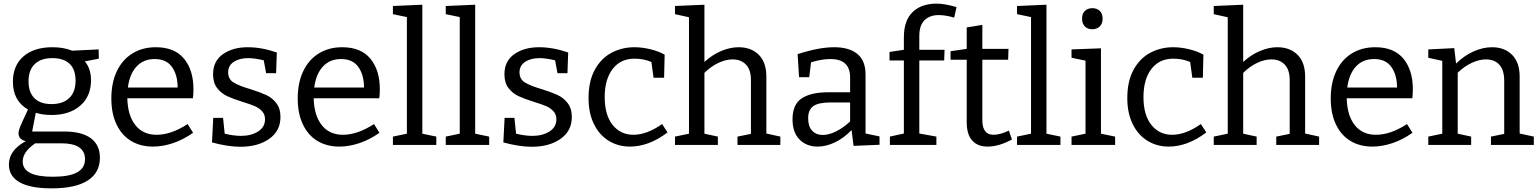

<svg xmlns="http://www.w3.org/2000/svg" viewBox="-20 -798 8480 1057"><path d="M333 -74Q430 -74 480 -37Q530 0 530 71Q530 153 462.5 196Q395 239 264 239Q147 239 88 205.5Q29 172 29 108Q29 29 122 -21Q82 -30 82 -65Q82 -78 91 -100.5Q100 -123 134 -195Q51 -243 51 -348Q51 -437 109 -487.5Q167 -538 269 -538Q329 -538 378 -519L523 -526L524 -475L447 -460Q481 -420 481 -356Q481 -268 422 -216.5Q363 -165 264 -165Q216 -165 177 -177L157 -74ZM137 -350Q137 -290 169.5 -257.5Q202 -225 263 -225Q327 -225 361.5 -258.5Q396 -292 396 -354Q396 -415 363.5 -446.5Q331 -478 268 -478Q205 -478 171 -445Q137 -412 137 -350ZM448 78Q448 35 415.5 13Q383 -9 319 -9H174Q105 38 105 91Q105 133 146 154Q187 175 271 175Q361 175 404.5 151Q448 127 448 78Z M1013 -115 1043 -67Q989 -29 932.5 -10Q876 9 822 9Q754 9 702.5 -21.5Q651 -52 622 -112Q593 -172 593 -256Q593 -342 623 -405.5Q653 -469 708.5 -503.5Q764 -538 838 -538Q941 -538 993 -475Q1045 -412 1045 -307Q1045 -277 1042 -257H681Q683 -163 725 -109.5Q767 -56 842 -56Q922 -56 1013 -115ZM684 -316H958Q958 -385 927 -429Q896 -473 832 -473Q769 -473 731 -431Q693 -389 684 -316Z M1359 -307Q1413 -290 1445.5 -275Q1478 -260 1501 -230.5Q1524 -201 1524 -154Q1524 -77 1462 -33.5Q1400 10 1304 10Q1235 10 1147 -14L1154 -149H1208L1217 -62Q1267 -50 1307 -50Q1362 -50 1400.5 -74Q1439 -98 1439 -141Q1439 -168 1423 -185.5Q1407 -203 1383 -213.5Q1359 -224 1316 -237Q1262 -254 1230 -269Q1198 -284 1175.5 -313Q1153 -342 1153 -389Q1153 -462 1207.5 -500Q1262 -538 1344 -538Q1420 -538 1504 -509L1500 -395H1445L1432 -466Q1381 -478 1347 -478Q1298 -478 1267 -457.5Q1236 -437 1236 -400Q1236 -362 1266.5 -343.5Q1297 -325 1359 -307Z M2039 -115 2069 -67Q2015 -29 1958.5 -10Q1902 9 1848 9Q1780 9 1728.5 -21.5Q1677 -52 1648 -112Q1619 -172 1619 -256Q1619 -342 1649 -405.5Q1679 -469 1734.5 -503.5Q1790 -538 1864 -538Q1967 -538 2019 -475Q2071 -412 2071 -307Q2071 -277 2068 -257H1707Q1709 -163 1751 -109.5Q1793 -56 1868 -56Q1948 -56 2039 -115ZM1710 -316H1984Q1984 -385 1953 -429Q1922 -473 1858 -473Q1795 -473 1757 -431Q1719 -389 1710 -316Z M2305 -772V-62L2382 -46V0H2143V-46L2220 -62V-704L2143 -720V-765Z M2596 -772V-62L2673 -46V0H2434V-46L2511 -62V-704L2434 -720V-765Z M2963 -307Q3017 -290 3049.5 -275Q3082 -260 3105 -230.5Q3128 -201 3128 -154Q3128 -77 3066 -33.5Q3004 10 2908 10Q2839 10 2751 -14L2758 -149H2812L2821 -62Q2871 -50 2911 -50Q2966 -50 3004.5 -74Q3043 -98 3043 -141Q3043 -168 3027 -185.5Q3011 -203 2987 -213.5Q2963 -224 2920 -237Q2866 -254 2834 -269Q2802 -284 2779.5 -313Q2757 -342 2757 -389Q2757 -462 2811.5 -500Q2866 -538 2948 -538Q3024 -538 3108 -509L3104 -395H3049L3036 -466Q2985 -478 2951 -478Q2902 -478 2871 -457.5Q2840 -437 2840 -400Q2840 -362 2870.5 -343.5Q2901 -325 2963 -307Z M3655 -69Q3552 9 3448 9Q3383 9 3331 -23Q3279 -55 3249.5 -115.5Q3220 -176 3220 -258Q3220 -351 3254.5 -414Q3289 -477 3346.5 -507.5Q3404 -538 3473 -538Q3514 -538 3560 -527Q3606 -516 3639 -497L3636 -370H3578L3566 -457Q3523 -475 3473 -475Q3396 -475 3352.5 -418Q3309 -361 3309 -263Q3309 -165 3352.5 -110.5Q3396 -56 3467 -56Q3541 -56 3625 -115Z M4199 -63 4276 -46V0H4040V-46L4114 -61V-354Q4115 -412 4087.5 -441.5Q4060 -471 4013 -471Q3977 -471 3936.5 -452.5Q3896 -434 3858 -397V-62L3932 -46V0H3696V-46L3773 -62V-703L3696 -720V-765L3858 -772V-457Q3902 -497 3951 -517.5Q4000 -538 4046 -538Q4116 -538 4158 -495.5Q4200 -453 4199 -372Z M4745 -63 4822 -47V-1L4679 5L4668 -82Q4626 -38 4577 -14.5Q4528 9 4481 9Q4420 9 4381.5 -30Q4343 -69 4343 -141Q4343 -223 4393.5 -256.5Q4444 -290 4539 -290H4660V-372Q4660 -473 4552 -473Q4504 -473 4445 -455L4435 -373H4379L4371 -500Q4488 -538 4572 -538Q4655 -538 4700 -501Q4745 -464 4745 -388ZM4509 -55Q4543 -55 4582.5 -74.5Q4622 -94 4660 -129V-234H4553Q4485 -234 4457 -213.5Q4429 -193 4429 -147Q4429 -102 4451 -78.5Q4473 -55 4509 -55Z M5041 -600V-524H5180L5178 -465H5041V-63L5135 -46V0H4879V-46L4956 -63V-465H4877V-512L4956 -524V-593Q4956 -685 5004 -731.5Q5052 -778 5136 -778Q5181 -778 5246 -759L5233 -701Q5185 -715 5148 -715Q5098 -715 5069.5 -686.5Q5041 -658 5041 -600Z M5551 -30Q5479 9 5417 9Q5362 9 5332 -24.5Q5302 -58 5302 -125V-469H5213V-516L5302 -529V-647L5388 -661V-529H5532L5530 -469H5388V-136Q5388 -56 5450 -56Q5485 -56 5534 -79Z M5741 -772V-62L5818 -46V0H5579V-46L5656 -62V-704L5579 -720V-765Z M6041 -532V-62L6119 -46V0H5879V-46L5956 -62V-464L5879 -480V-526ZM5937 -695Q5937 -723 5952.5 -738Q5968 -753 5994 -753Q6019 -753 6034.5 -738Q6050 -723 6050 -695Q6050 -667 6034 -652Q6018 -637 5993 -637Q5968 -637 5952.5 -652.5Q5937 -668 5937 -695Z M6621 -69Q6518 9 6414 9Q6349 9 6297 -23Q6245 -55 6215.5 -115.5Q6186 -176 6186 -258Q6186 -351 6220.5 -414Q6255 -477 6312.5 -507.5Q6370 -538 6439 -538Q6480 -538 6526 -527Q6572 -516 6605 -497L6602 -370H6544L6532 -457Q6489 -475 6439 -475Q6362 -475 6318.5 -418Q6275 -361 6275 -263Q6275 -165 6318.5 -110.5Q6362 -56 6433 -56Q6507 -56 6591 -115Z M7165 -63 7242 -46V0H7006V-46L7080 -61V-354Q7081 -412 7053.5 -441.5Q7026 -471 6979 -471Q6943 -471 6902.5 -452.5Q6862 -434 6824 -397V-62L6898 -46V0H6662V-46L6739 -62V-703L6662 -720V-765L6824 -772V-457Q6868 -497 6917 -517.5Q6966 -538 7012 -538Q7082 -538 7124 -495.5Q7166 -453 7165 -372Z M7726 -115 7756 -67Q7702 -29 7645.5 -10Q7589 9 7535 9Q7467 9 7415.5 -21.5Q7364 -52 7335 -112Q7306 -172 7306 -256Q7306 -342 7336 -405.5Q7366 -469 7421.5 -503.5Q7477 -538 7551 -538Q7654 -538 7706 -475Q7758 -412 7758 -307Q7758 -277 7755 -257H7394Q7396 -163 7438 -109.5Q7480 -56 7555 -56Q7635 -56 7726 -115ZM7397 -316H7671Q7671 -385 7640 -429Q7609 -473 7545 -473Q7482 -473 7444 -431Q7406 -389 7397 -316Z M8346 -63 8424 -46V0H8188V-46L8261 -61V-353Q8261 -412 8234.5 -441.5Q8208 -471 8160 -471Q8124 -471 8083.5 -452.5Q8043 -434 8005 -398V-62L8079 -46V0H7843V-46L7920 -62V-463L7843 -480V-526L7986 -533L7996 -448Q8042 -493 8093.5 -515.5Q8145 -538 8194 -538Q8263 -538 8305 -495.5Q8347 -453 8346 -372Z"/></svg>

Font: Bitter Pro
Style: Regular
Weight: 400
Designer: Sol Matas, and Bitter project Authors
Foundry: Sol Matas
Version: Version 1.010